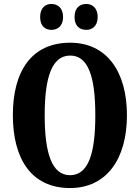

<svg xmlns="http://www.w3.org/2000/svg" viewBox="-20 -941 707 971"><path d="M417 -790C444 -790 474 -807 474 -855C474 -903 444 -921 417 -921C385 -921 357 -903 357 -855C357 -807 385 -790 417 -790ZM240 -790C269 -790 299 -807 299 -855C299 -903 269 -921 240 -921C211 -921 183 -903 183 -855C183 -807 211 -790 240 -790ZM334 10C519 10 622 -137 622 -358C622 -580 519 -725 335 -725C139 -725 45 -580 45 -359C45 -137 139 10 334 10ZM334 -55C242 -55 206 -167 206 -358C206 -549 242 -660 335 -660C428 -660 462 -549 462 -358C462 -167 428 -55 334 -55Z"/></svg>

Font: Noto Serif Lao ExtraCondensed ExtraBold
Style: Regular
Weight: 800
Width: 2
Designer: Monotype Design Team
Foundry: Monotype Imaging Inc.
Version: Version 2.003